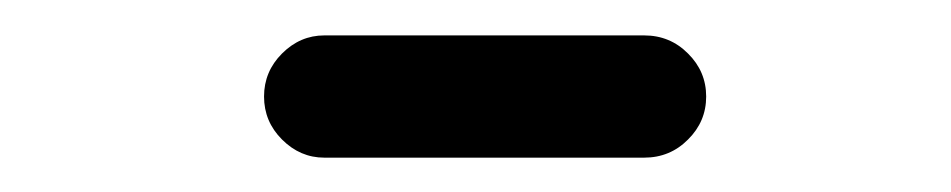

<svg xmlns="http://www.w3.org/2000/svg" viewBox="-20 -567 540 109"><path d="M164.1 -477.5Q150.4 -477.5 140.1 -487.8Q129.9 -498 129.9 -512.2Q129.9 -526.4 140.1 -536.6Q150.4 -546.9 164.1 -546.9H345.7Q360.4 -546.9 370.6 -536.6Q380.9 -526.4 380.9 -512.2Q380.9 -498 370.6 -487.8Q360.4 -477.5 345.7 -477.5Z"/></svg>

Font: Rounded Mgen+ 2m regular
Style: Regular
Weight: 400
Designer: [Source Han Sans]
Ryoko NISHIZUKA  (kana & ideographs); Paul D. Hunt (Latin, Greek & Cyrillic); Wenlong ZHANG  (bopomofo
Version: Version 1.059.20150602